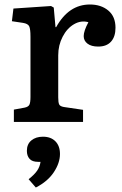

<svg xmlns="http://www.w3.org/2000/svg" viewBox="-20 -545 544 858"><path d="M42 0V-55.2L89.8 -64Q106.9 -67.4 111.6 -77.6Q116.2 -87.9 116.2 -111.8V-380.9Q116.2 -416 110.4 -427.7Q104.5 -439.5 82 -442.9L33.2 -450.2L40 -506.8L208 -518.1L220.2 -511.2L228 -423.8H231Q287.1 -524.9 381.8 -524.9Q431.6 -524.9 463.9 -498Q496.1 -471.2 496.1 -420.9Q496.1 -381.3 476.3 -359.1Q456.5 -336.9 418.9 -336.9Q388.2 -336.9 371.1 -349.9Q354 -362.8 354 -383.8Q354 -406.2 375 -445.8Q342.3 -455.1 310.8 -436.8Q279.3 -418.5 259.8 -380.6Q240.2 -342.8 240.2 -297.9V-109.9Q240.2 -86.9 244.4 -78.4Q248.5 -69.8 265.1 -66.9L351.1 -54.2V0ZM140.1 293 107.9 255.9Q134.3 234.9 146.2 217.3Q158.2 199.7 161.1 178.2H149.9Q124 178.2 112.1 164.8Q100.1 151.4 100.1 128.9Q100.1 99.1 120.1 82.5Q140.1 65.9 171.9 65.9Q207.5 65.9 227.8 86.7Q248 107.4 248 143.1Q248 183.1 220.5 224.6Q192.9 266.1 140.1 293Z"/></svg>

Font: Literata Book SemiBold
Style: Regular
Weight: 600
Designer: Latin by Veronika Burian and Jose Scaglione. Greek by Irene Vlachou. Cyrillic by Vera Evstafieva
Foundry: TypeTogether
Version: Version 2.003;PS 002.003;hotconv 1.0.88;makeotf.lib2.5.64775